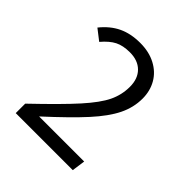

<svg xmlns="http://www.w3.org/2000/svg" viewBox="-188 -838 976 976"><g transform="rotate(45 300.0 -350.0)"><path d="M477 -508Q477 -444 447.5 -384Q418 -324 353 -252.5Q288 -181 169 -72H493L483 0H73V-68Q208 -197 273.5 -270Q339 -343 364 -395Q389 -447 389 -505Q389 -563 356 -596Q323 -629 265 -629Q216 -629 183.5 -612.5Q151 -596 117 -556L59 -601Q100 -652 150.5 -676Q201 -700 269 -700Q332 -700 379.5 -675Q427 -650 452 -606.5Q477 -563 477 -508Z"/></g></svg>

Font: FiraDG Mono
Style: Regular
Weight: 400
Designer: Carrois Corporate & Edenspiekermann AG
Foundry: Carrois Corporate GbR & Edenspiekermann AG
Version: Version 3.206